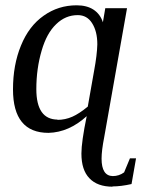

<svg xmlns="http://www.w3.org/2000/svg" viewBox="-20 -489 540 724"><path d="M198 -38 196 -37Q226 -37 253 -49Q278 -60 311 -87L335 -223Q346 -282 347 -322Q347 -371 327 -402Q308 -432 273 -432Q227 -432 192 -398Q156 -364 137 -298Q117 -230 117 -153Q117 -38 198 -38ZM404 214 405 215Q347 215 317 183Q287 152 287 90Q287 46 307 -51Q240 10 163 12Q29 12 29 -152Q29 -244 59 -317Q89 -391 145 -430Q200 -469 269 -469Q307 -469 332 -453Q358 -436 368 -405L377 -458H459L373 28Q363 79 363 109Q363 174 405 175Q429 175 448 161L470 108H493L476 205Q436 214 404 214Z"/></svg>

Font: Libra Serif Modern
Style: Italic
Weight: 400
Italic angle: -12°
Designer: Stefan Peev, Context Ltd
Foundry: Stefan Peev, Context Ltd
Version: Version 1.000